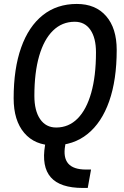

<svg xmlns="http://www.w3.org/2000/svg" viewBox="-20 -723 626 968"><path d="M397.9 224.6Q283.2 224.6 236.1 170.9Q189 117.2 207 9.8L213.9 -30.3H315.9L308.6 10.7Q297.9 71.3 324 101.6Q350.1 131.8 413.6 131.8H439L422.4 224.6ZM250.5 9.8Q155.3 9.8 102.1 -53Q48.8 -115.7 48.8 -227.5Q48.8 -377 86.7 -483.4Q124.5 -589.8 195.8 -646.5Q267.1 -703.1 367.2 -703.1Q461.9 -703.1 515.1 -641.8Q568.4 -580.6 568.4 -471.2Q568.4 -320.3 530.5 -212.6Q492.7 -105 421.6 -47.6Q350.6 9.8 250.5 9.8ZM263.2 -80.1Q326.2 -80.1 371.1 -125.2Q416 -170.4 439.9 -255.1Q463.9 -339.8 463.9 -459Q463.9 -531.7 435.8 -572.5Q407.7 -613.3 356.9 -613.3Q293 -613.3 247.3 -568.8Q201.7 -524.4 177.5 -440.9Q153.3 -357.4 153.3 -239.7Q153.3 -164.6 182.4 -122.3Q211.4 -80.1 263.2 -80.1Z"/></svg>

Font: Cascadia Code
Style: Italic
Weight: 400
Italic angle: -10°
Designer: Aaron Bell
Foundry: Saja Typeworks
Version: Version 2407.024